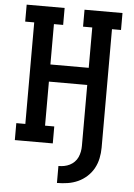

<svg xmlns="http://www.w3.org/2000/svg" viewBox="-62 -781 724 1038"><g transform="rotate(5 300.0 -262.0)"><path d="M287 211V119Q303 119 318.5 116Q334 113 348 106Q362 99 373.5 87.5Q385 76 391.5 61.5Q398 47 401 31.5Q404 16 404 0V-331H196V-92H246V0H40V-92H89V-643H40V-735H246V-643H196V-424H404V-643H354V-735H560V-643H511V0Q511 29 505 58Q499 87 485 112.5Q471 138 449 158Q427 178 400.5 190Q374 202 345 206.5Q316 211 287 211Z"/></g></svg>

Font: Iosevka Curly Slab SmBdEx
Style: Regular
Weight: 600
Width: 7
Monospace: yes
Designer: Belleve Invis
Foundry: Belleve Invis
Version: Version 11.1.0; ttfautohint (v1.8.3)